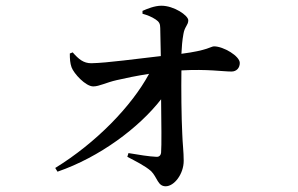

<svg xmlns="http://www.w3.org/2000/svg" viewBox="-20 -602 1040 671"><path d="M306 -300C327 -300 352 -314 388 -322C418 -329 457 -337 501 -344C440 -231 316 -103 173 -15L181 -2C329 -53 466 -156 543 -255C544 -172 545 -94 543 -69C542 -59 536 -53 526 -54C501 -55 465 -61 429 -67L425 -54C457 -37 486 -23 508 -4C530 18 531 49 559 49C589 49 622 6 622 -40C622 -72 618 -101 617 -134C614 -191 613 -293 614 -356C706 -361 758 -352 789 -352C807 -352 818 -365 818 -382C818 -406 761 -440 728 -440C717 -440 707 -426 614 -414C615 -436 617 -462 621 -483C625 -509 638 -514 638 -531C638 -548 588 -582 544 -582C520 -582 494 -571 478 -564V-554C495 -549 509 -544 524 -534C536 -526 540 -519 540 -504L542 -406C460 -397 355 -382 299 -381C272 -381 255 -395 234 -419L224 -415C224 -396 225 -381 230 -367C238 -345 279 -300 306 -300Z"/></svg>

Font: GenKiMin2 TW SB
Style: Regular
Weight: 600
Version: Version 2.100;PS 2.1;hotconv 16.6.51;makeotf.lib2.5.65220 DE